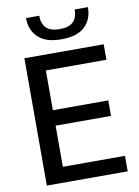

<svg xmlns="http://www.w3.org/2000/svg" viewBox="-102 -1032 796 1099"><g transform="rotate(-10 295.5 -482.5)"><path d="M308 -810Q217 -810 172.5 -852.5Q128 -895 128 -965H205Q205 -918 230 -893.5Q255 -869 308 -869Q361 -869 386 -893.5Q411 -918 411 -965H488Q488 -894 443.5 -852Q399 -810 308 -810ZM79 -740H540V-650H188V-419H510V-329H188V-90H549V0H79Z"/></g></svg>

Font: Encode Sans Narrow
Style: Medium
Weight: 500
Designer: Pablo Impallari, Andres Torresi
Foundry: Pablo Impallari, Andres Torresi
Version: Version 1.000; ttfautohint (v1.00) -l 8 -r 50 -G 200 -x 14 -